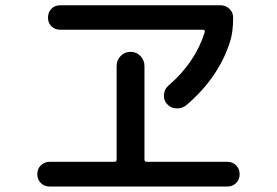

<svg xmlns="http://www.w3.org/2000/svg" viewBox="-20 -720 1040 721"><path d="M612.3 -398.4Q712.9 -484.4 749 -599.6Q751 -607.4 742.2 -608.4H206.1Q186.5 -608.4 173.3 -621.1Q160.2 -633.8 160.2 -653.8Q160.2 -673.8 172.9 -687Q185.5 -700.2 206.1 -700.2H808.6Q827.1 -700.2 841.3 -687Q855.5 -673.8 855.5 -654.3Q855.5 -598.6 843.8 -563.5Q800.8 -427.7 678.7 -324.2Q662.1 -311.5 641.1 -313Q620.1 -314.5 606.4 -330.1Q593.8 -344.7 595.7 -365.2Q597.7 -385.7 612.3 -398.4ZM166 -19.5Q146.5 -19.5 133.3 -32.7Q120.1 -45.9 120.1 -65.9Q120.1 -85.9 133.3 -99.1Q146.5 -112.3 166 -112.3H409.2Q418 -112.3 418 -121.1V-471.7Q418 -494.1 433.1 -509.8Q448.2 -525.4 470.2 -525.4Q492.2 -525.4 507.3 -509.8Q522.5 -494.1 522.5 -471.7V-121.1Q522.5 -112.3 531.2 -112.3H834Q853.5 -112.3 866.7 -99.1Q879.9 -85.9 879.9 -65.9Q879.9 -45.9 866.7 -32.7Q853.5 -19.5 834 -19.5Z"/></svg>

Font: Rounded Mgen+ 2m medium
Style: Regular
Weight: 500
Designer: [Source Han Sans]
Ryoko NISHIZUKA  (kana & ideographs); Paul D. Hunt (Latin, Greek & Cyrillic); Wenlong ZHANG  (bopomofo
Version: Version 1.059.20150602